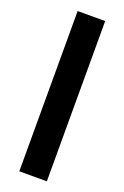

<svg xmlns="http://www.w3.org/2000/svg" viewBox="-143 -774 530 819"><g transform="rotate(20 122.5 -364.0)"><path d="M185.1 -727.5V0H60.1V-727.5Z"/></g></svg>

Font: Inter 24pt SemiBold
Style: Regular
Weight: 600
Designer: Rasmus Andersson
Foundry: rsms
Version: Version 4.001;git-66647c0bb